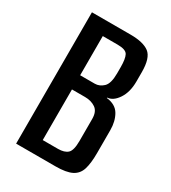

<svg xmlns="http://www.w3.org/2000/svg" viewBox="-156 -703 700 785"><g transform="rotate(30 193.5 -310.0)"><path d="M45 0V-620H227Q288 -620 316 -598.5Q344 -577 344 -510V-466Q344 -416 322.5 -383.5Q301 -351 273 -349V-347Q316 -342 333.5 -312Q351 -282 351 -240V-132Q351 -84 342 -55Q333 -26 307 -13Q281 0 231 0ZM132 -373H201Q223 -373 241 -390Q259 -407 259 -455V-485Q259 -524 250 -541Q241 -558 202 -558H132ZM132 -67H204Q234 -67 249 -80.5Q264 -94 264 -139V-243Q264 -278 243.5 -292Q223 -306 194 -306H132Z"/></g></svg>

Font: Smooch Sans SemiBold
Style: Bold
Weight: 600
Designer: Robert E. Leuschke
Foundry: Robert E. Leuschke
Version: Version 1.010; ttfautohint (v1.8.3)